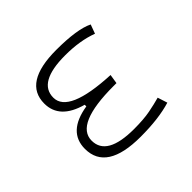

<svg xmlns="http://www.w3.org/2000/svg" viewBox="-132 -684 851 851"><g transform="rotate(-45 293.0 -258.5)"><path d="M305.7 9.8Q92.8 9.8 92.8 -127Q92.8 -233.9 230.5 -255.9V-266.1Q107.4 -299.8 107.4 -396.5Q107.4 -527.3 313.5 -527.3Q443.8 -527.3 501 -499L485.4 -456.5Q416.5 -482.4 324.2 -482.4Q154.3 -482.4 154.3 -386.7Q154.3 -290 404.8 -278.3L397.9 -234.4H379.9Q139.6 -234.4 139.6 -131.8Q139.6 -35.2 309.6 -35.2Q370.1 -35.2 410.2 -43Q450.2 -50.8 481.4 -59.6L496.1 -13.7Q419.9 9.8 305.7 9.8Z"/></g></svg>

Font: Cascadia Mono NF ExtraLight
Style: Regular
Weight: 200
Monospace: yes
Designer: Aaron Bell
Foundry: Saja Typeworks
Version: Version 2404.023; ttfautohint (v1.8.4)